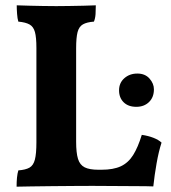

<svg xmlns="http://www.w3.org/2000/svg" viewBox="-20 -699 642 722"><path d="M361.7 -60.7Q406.2 -60.7 434.3 -73.7Q462.4 -86.8 480.6 -115.8Q498.8 -144.8 513.2 -191.9Q537.6 -188.4 557 -180.8Q576.4 -173.2 587.5 -162.7Q576.5 -128.7 568.8 -84.5Q561 -40.3 556.5 2Q532.3 1 493.5 1Q454.7 1 410.9 0.5Q367.1 0 327.5 0Q300.6 0 259.9 0.3Q219.2 0.5 176 1Q132.7 1.5 96.6 2Q60.4 2.5 42.4 3Q42.4 -15.2 43.9 -31.2Q45.5 -47.1 49 -58.3Q76 -60.3 90.7 -68.5Q105.5 -76.8 111.2 -98.9Q116.9 -120.9 116.9 -163.6V-518.7Q116.9 -558.5 111.4 -578.5Q105.9 -598.6 91.2 -606.9Q76.5 -615.2 48.9 -617.7Q45.4 -629.4 44.2 -647.1Q42.9 -664.9 42.9 -679Q69.2 -678 93 -677.5Q116.8 -677 141.2 -676.5Q165.6 -676 191.6 -676Q214.6 -676 241.4 -676.5Q268.2 -677 294.2 -677.5Q320.3 -678 340.3 -679Q340.3 -662.3 339.3 -646.1Q338.3 -629.9 333.2 -617.7Q306.6 -615.7 291.9 -607.4Q277.2 -599.2 271.7 -578.3Q266.3 -557.5 266.3 -517.3V-166.2Q266.3 -124.5 273.3 -101.6Q280.3 -78.8 298.5 -69.7Q316.6 -60.7 350 -60.7ZM492.5 -297.3Q462.4 -297.3 445 -314.4Q427.7 -331.5 427.7 -359.2Q427.7 -387.4 447.6 -404.9Q467.4 -422.4 496.5 -422.4Q525.6 -422.4 542.2 -403.6Q558.8 -384.8 558.8 -363.1Q558.8 -333.1 540.3 -315.2Q521.8 -297.3 492.5 -297.3Z"/></svg>

Font: Vollkorn
Style: Regular
Weight: 400
Designer: Friedrich Althausen
Foundry: Friedrich Althausen
Version: Version 5.001